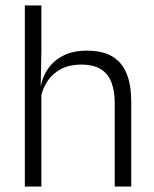

<svg xmlns="http://www.w3.org/2000/svg" viewBox="-20 -683 565 703"><path d="M460.5 0H400V-306Q400 -349.5 388.2 -381Q376.5 -412.5 349.5 -429.5Q322.5 -446.5 277 -446.5Q235 -446.5 204 -430.5Q173 -414.5 154.2 -386.5Q135.5 -358.5 128.5 -323L113 -367.5H129.5Q136 -403.5 156.8 -432.8Q177.5 -462 212.5 -479.8Q247.5 -497.5 298 -497.5Q357 -497.5 392.5 -475.5Q428 -453.5 444.2 -412.2Q460.5 -371 460.5 -312ZM131.5 0H71V-663H131.5V-501L129 -361L131.5 -356Z"/></svg>

Font: Anek Kannada Light
Style: Regular
Weight: 300
Designer: Vaishnavi Murthy, Maithili Shingre (Kannada) & Yesha Goshar (Latin)
Foundry: Ek Type
Version: Version 1.003